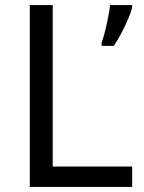

<svg xmlns="http://www.w3.org/2000/svg" viewBox="-20 -734 564 754"><path d="M97 0V-714H187V-80H499V0ZM499 -705Q495 -687 483.5 -660Q472 -633 457 -604.5Q442 -576 427 -554H379V-566Q386 -585 392.5 -611.5Q399 -638 404.5 -665.5Q410 -693 412 -714H499Z"/></svg>

Font: Noto Sans Mende Kikakui
Style: Regular
Weight: 400
Designer: Monotype Design Team
Foundry: Monotype Imaging Inc.
Version: Version 2.003; ttfautohint (v1.8.4.7-5d5b)